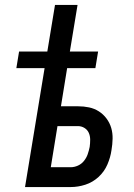

<svg xmlns="http://www.w3.org/2000/svg" viewBox="-20 -755 540 775"><path d="M81 0 160 -480H46L57 -547H171L202 -735H293L262 -547H376L365 -480H251L226 -326H295Q318 -326 339.5 -321.5Q361 -317 379 -305.5Q397 -294 410 -276.5Q423 -259 429 -238.5Q435 -218 434.5 -195Q434 -172 430 -149Q426 -120 413.5 -91Q401 -62 377.5 -40.5Q354 -19 324.5 -9.5Q295 0 266 0ZM185 -80H265Q280 -80 294.5 -86.5Q309 -93 319 -105.5Q329 -118 334 -132.5Q339 -147 342 -162Q344 -176 344 -191Q344 -206 338.5 -218.5Q333 -231 321 -238.5Q309 -246 294 -246H212Z"/></svg>

Font: Iosevka Medium Oblique
Style: Regular
Weight: 500
Italic angle: -9°
Monospace: yes
Designer: Belleve Invis
Foundry: Belleve Invis
Version: Version 32.5.0; ttfautohint (v1.8.4)